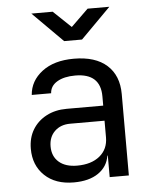

<svg xmlns="http://www.w3.org/2000/svg" viewBox="-55 -831 710 888"><g transform="rotate(-5 300.0 -387.5)"><path d="M252 10Q167 10 117 -37.5Q67 -85 67 -162Q67 -213 90 -251Q113 -289 154 -310.5Q195 -332 248 -332H418V-375Q418 -482 301 -482Q249 -482 217 -463Q185 -444 183 -410H93Q98 -475 153.5 -517.5Q209 -560 301 -560Q401 -560 454.5 -512Q508 -464 508 -378V0H419V-100H417Q409 -49 366 -19.5Q323 10 252 10ZM274 -66Q340 -66 379 -98Q418 -130 418 -185V-262H258Q214 -262 186.5 -235.5Q159 -209 159 -165Q159 -119 189.5 -92.5Q220 -66 274 -66ZM264 -645 124 -785H223L305 -707L385 -785H486L347 -645Z"/></g></svg>

Font: JetBrainsMonoNL NF
Style: Regular
Weight: 400
Designer: Philipp Nurullin, Konstantin Bulenkov
Foundry: JetBrains
Version: Version 2.304; ttfautohint (v1.8.4.7-5d5b);Nerd Fonts 3.2.1